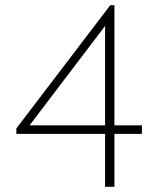

<svg xmlns="http://www.w3.org/2000/svg" viewBox="-20 -720 623 740"><path d="M385 0V-204H43V-225L405 -700H421V-237H527V-204H421V0ZM94 -237H385V-620Z"/></svg>

Font: Overpass Thin
Style: Regular
Weight: 250
Designer: Delve Withrington, Dave Bailey, Thomas Jockin
Foundry: Delve Fonts LLC
Version: Version 4.000